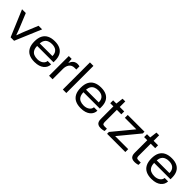

<svg xmlns="http://www.w3.org/2000/svg" viewBox="343 -2168 3624 3624"><g transform="rotate(45 2154.5 -356.0)"><path d="M232.1 0 10.1 -527H110.5L221.5 -255.6Q229.4 -238.7 239.1 -212Q248.8 -185.4 259.5 -156.7Q270.2 -128 278.1 -106.4H283.6Q291.1 -126.5 300.8 -154Q310.5 -181.5 320.8 -208.9Q331.2 -236.4 339.1 -255.6L450.6 -527H546.5L324.4 0Z M876.2 12Q788.7 12 728.1 -17.7Q667.5 -47.5 635.6 -108.5Q603.7 -169.5 603.7 -263Q603.7 -357 635.1 -417.8Q666.5 -478.5 727.6 -508.8Q788.6 -539 877 -539Q964.2 -539 1022.3 -508.8Q1080.3 -478.6 1109 -421.7Q1137.7 -364.8 1137.7 -284.9V-239.3H701Q702.1 -176.5 724 -137.4Q746 -98.3 785.8 -81.1Q825.5 -63.8 880.1 -63.8Q915.9 -63.8 945.2 -73Q974.5 -82.2 995.4 -97.8Q1016.3 -113.4 1028.7 -134.6Q1041 -155.8 1042 -178.9H1133.9Q1133.4 -140.3 1117.2 -106.1Q1100.9 -72 1069.1 -45.3Q1037.3 -18.7 989.1 -3.3Q941 12 876.2 12ZM701.5 -307.6H1040.8Q1040.8 -351.5 1027.8 -381Q1014.7 -410.6 991.6 -429Q968.5 -447.4 938.6 -455.3Q908.8 -463.2 874.8 -463.2Q824.7 -463.2 786.9 -446.5Q749.1 -429.8 727.6 -395.6Q706.1 -361.3 701.5 -307.6Z M1258.6 0V-527H1334.4L1342.1 -434.4H1348.1Q1356.4 -458.1 1372.5 -482.3Q1388.6 -506.4 1416.6 -522.7Q1444.5 -539 1483.8 -539Q1499.4 -539 1514 -536.5Q1528.5 -533.9 1538.6 -530.4V-446.8H1495.3Q1455.6 -446.8 1428.5 -432.9Q1401.4 -418.9 1384.1 -394.5Q1366.9 -370.1 1359.4 -340.5Q1351.8 -311 1351.8 -278.9V0Z M1625.6 0V-724H1718.8V0Z M2112.2 12Q2024.7 12 1964.1 -17.7Q1903.5 -47.5 1871.6 -108.5Q1839.7 -169.5 1839.7 -263Q1839.7 -357 1871.1 -417.8Q1902.5 -478.5 1963.6 -508.8Q2024.6 -539 2113 -539Q2200.2 -539 2258.3 -508.8Q2316.3 -478.6 2345 -421.7Q2373.7 -364.8 2373.7 -284.9V-239.3H1937Q1938.1 -176.5 1960 -137.4Q1982 -98.3 2021.8 -81.1Q2061.5 -63.8 2116.1 -63.8Q2151.9 -63.8 2181.2 -73Q2210.5 -82.2 2231.4 -97.8Q2252.3 -113.4 2264.7 -134.6Q2277 -155.8 2278 -178.9H2369.9Q2369.4 -140.3 2353.2 -106.1Q2336.9 -72 2305.1 -45.3Q2273.3 -18.7 2225.1 -3.3Q2177 12 2112.2 12ZM1937.5 -307.6H2276.8Q2276.8 -351.5 2263.8 -381Q2250.7 -410.6 2227.6 -429Q2204.5 -447.4 2174.6 -455.3Q2144.8 -463.2 2110.8 -463.2Q2060.7 -463.2 2022.9 -446.5Q1985.1 -429.8 1963.6 -395.6Q1942.1 -361.3 1937.5 -307.6Z M2644.6 11.5Q2601.1 11.5 2574.9 -3Q2548.6 -17.6 2536.9 -45.4Q2525.2 -73.2 2525.2 -112.9V-450.1H2441.4V-527H2527.4L2545.9 -674.7H2618V-527H2737.3V-450.1H2618V-127.6Q2618 -95.8 2628.4 -80.4Q2638.9 -64.9 2673.3 -64.9H2737.3V-4.5Q2725.3 0.9 2708.9 4.2Q2692.5 7.5 2675.4 9.5Q2658.2 11.5 2644.6 11.5Z M2807.1 0V-48.8L3138.2 -450.1H2831.2V-527H3278.6V-480.2L2945.9 -76.9H3293.8V0Z M3548.6 11.5Q3505.1 11.5 3478.9 -3Q3452.6 -17.6 3440.9 -45.4Q3429.2 -73.2 3429.2 -112.9V-450.1H3345.4V-527H3431.4L3449.9 -674.7H3522V-527H3641.3V-450.1H3522V-127.6Q3522 -95.8 3532.4 -80.4Q3542.9 -64.9 3577.3 -64.9H3641.3V-4.5Q3629.3 0.9 3612.9 4.2Q3596.5 7.5 3579.4 9.5Q3562.2 11.5 3548.6 11.5Z M3999.2 12Q3911.7 12 3851.1 -17.7Q3790.5 -47.5 3758.6 -108.5Q3726.7 -169.5 3726.7 -263Q3726.7 -357 3758.1 -417.8Q3789.5 -478.5 3850.6 -508.8Q3911.6 -539 4000 -539Q4087.2 -539 4145.3 -508.8Q4203.3 -478.6 4232 -421.7Q4260.7 -364.8 4260.7 -284.9V-239.3H3824Q3825.1 -176.5 3847 -137.4Q3869 -98.3 3908.8 -81.1Q3948.5 -63.8 4003.1 -63.8Q4038.9 -63.8 4068.2 -73Q4097.5 -82.2 4118.4 -97.8Q4139.3 -113.4 4151.7 -134.6Q4164 -155.8 4165 -178.9H4256.9Q4256.4 -140.3 4240.2 -106.1Q4223.9 -72 4192.1 -45.3Q4160.3 -18.7 4112.1 -3.3Q4064 12 3999.2 12ZM3824.5 -307.6H4163.8Q4163.8 -351.5 4150.8 -381Q4137.7 -410.6 4114.6 -429Q4091.5 -447.4 4061.6 -455.3Q4031.8 -463.2 3997.8 -463.2Q3947.7 -463.2 3909.9 -446.5Q3872.1 -429.8 3850.6 -395.6Q3829.1 -361.3 3824.5 -307.6Z"/></g></svg>

Font: Archivo SemiBold SemiExpanded
Style: Regular
Weight: 600
Width: 6
Version: Version 2.001